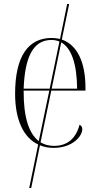

<svg xmlns="http://www.w3.org/2000/svg" viewBox="-20 -734 499 966"><path d="M127 212H137L181 -3C202 6 225 10 250 10C345 10 394 -49 394 -84C394 -95 389 -103 380 -106C363 -40 321 0 252 0C226 0 204 -6 184 -18L238 -278H410V-293C410 -423 367 -509 291 -535L328 -714H318L282 -538C268 -541 255 -543 240 -543C122 -543 56 -451 56 -262C56 -130 99 -41 172 -7ZM99 -288C105 -444 145 -533 239 -533C254 -533 267 -530 279 -525L230 -288ZM368 -288H240L288 -521C341 -491 367 -409 368 -288ZM99 -278H228L175 -24C126 -62 98 -143 99 -278Z"/></svg>

Font: Noto Serif Display SemiCondensed ExtraLight
Style: Regular
Weight: 200
Width: 4
Designer: Monotype Design Team
Foundry: Monotype Imaging Inc.
Version: Version 2.009